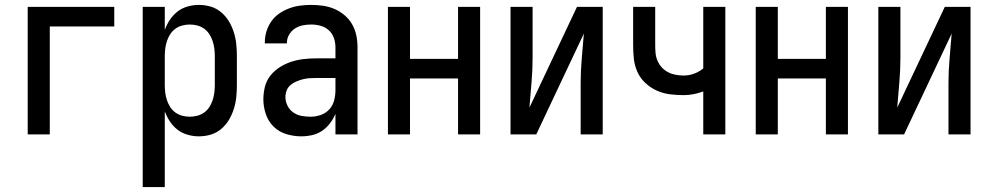

<svg xmlns="http://www.w3.org/2000/svg" viewBox="-20 -548 4040 783"><path d="M93 0V-520H446V-440H183V0Z M562 215V-520H652V-426Q660 -448 673 -467.5Q686 -487 704 -501Q722 -515 745 -521.5Q768 -528 791 -528Q816 -528 839.5 -521Q863 -514 882 -498Q901 -482 913.5 -461Q926 -440 933.5 -416.5Q941 -393 943.5 -368.5Q946 -344 946 -320V-200Q946 -176 943.5 -151.5Q941 -127 933.5 -103.5Q926 -80 913.5 -59Q901 -38 882 -22Q863 -6 839.5 1Q816 8 791 8Q768 8 745 1.5Q722 -5 704 -19Q686 -33 673 -52.5Q660 -72 652 -94V215ZM754 -72Q769 -72 784.5 -76Q800 -80 812.5 -89Q825 -98 833.5 -111Q842 -124 847 -139Q852 -154 854 -169.5Q856 -185 856 -200V-320Q856 -335 854 -350.5Q852 -366 847 -381Q842 -396 833.5 -409Q825 -422 812.5 -431Q800 -440 784.5 -444Q769 -448 754 -448Q739 -448 723.5 -444Q708 -440 695.5 -431Q683 -422 674.5 -409Q666 -396 661 -381Q656 -366 654 -350.5Q652 -335 652 -320V-200Q652 -185 654 -169.5Q656 -154 661 -139Q666 -124 674.5 -111Q683 -98 695.5 -89Q708 -80 723.5 -76Q739 -72 754 -72Z M1208 8Q1178 8 1148 -1Q1118 -10 1096 -31.5Q1074 -53 1064 -83Q1054 -113 1054 -143Q1054 -169 1060.5 -194.5Q1067 -220 1083 -240Q1099 -260 1121 -274Q1143 -288 1167.5 -296Q1192 -304 1217.5 -307Q1243 -310 1269 -310H1348V-355Q1348 -375 1341.5 -393.5Q1335 -412 1320.5 -425Q1306 -438 1287 -443Q1268 -448 1249 -448Q1231 -448 1214 -444.5Q1197 -441 1182.5 -431.5Q1168 -422 1159 -406.5Q1150 -391 1150 -374V-371H1060V-376Q1060 -399 1067 -421Q1074 -443 1087 -461.5Q1100 -480 1119 -493Q1138 -506 1159.5 -514Q1181 -522 1203.5 -525Q1226 -528 1249 -528Q1273 -528 1297.5 -524.5Q1322 -521 1344 -511.5Q1366 -502 1385 -486Q1404 -470 1416 -449Q1428 -428 1433 -404Q1438 -380 1438 -355V0H1348V-84Q1340 -64 1326 -45.5Q1312 -27 1293.5 -14.5Q1275 -2 1253 3Q1231 8 1208 8ZM1246 -72Q1267 -72 1287.5 -79Q1308 -86 1322.5 -101.5Q1337 -117 1342.5 -138Q1348 -159 1348 -180V-230H1269Q1255 -230 1241 -229Q1227 -228 1214 -224.5Q1201 -221 1188 -215.5Q1175 -210 1164.5 -201Q1154 -192 1149 -179Q1144 -166 1144 -152Q1144 -134 1152.5 -117Q1161 -100 1176 -89.5Q1191 -79 1209 -75.5Q1227 -72 1246 -72Z M1562 0V-520H1652V-308H1848V-520H1938V0H1848V-228H1652V0Z M2062 0V-520H2152V-312Q2152 -261 2147.5 -210.5Q2143 -160 2139 -109L2333 -520H2438V0H2348V-208Q2348 -259 2352.5 -309.5Q2357 -360 2361 -411L2167 0Z M2848 0V-175Q2829 -168 2808.5 -164Q2788 -160 2768 -160Q2740 -160 2712 -163.5Q2684 -167 2658.5 -178.5Q2633 -190 2612 -209.5Q2591 -229 2579.5 -254.5Q2568 -280 2565 -308Q2562 -336 2562 -364V-520H2652V-364Q2652 -348 2653.5 -331.5Q2655 -315 2661.5 -300Q2668 -285 2679 -273Q2690 -261 2704.5 -253.5Q2719 -246 2735.5 -243Q2752 -240 2768 -240Q2790 -240 2810.5 -247.5Q2831 -255 2848 -269V-520H2938V0Z M3062 0V-520H3152V-308H3348V-520H3438V0H3348V-228H3152V0Z M3562 0V-520H3652V-312Q3652 -261 3647.5 -210.5Q3643 -160 3639 -109L3833 -520H3938V0H3848V-208Q3848 -259 3852.5 -309.5Q3857 -360 3861 -411L3667 0Z"/></svg>

Font: Iosevka Term Curly Medium
Style: Regular
Weight: 500
Designer: Belleve Invis
Foundry: Belleve Invis
Version: Version 32.3.0